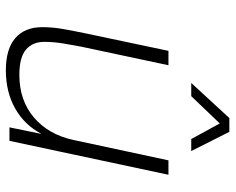

<svg xmlns="http://www.w3.org/2000/svg" viewBox="-92 -680 785 640"><g transform="rotate(90 300.0 -360.5)"><path d="M215 12Q144 12 107.5 -19.5Q71 -51 71 -110Q71 -143 77 -177.5Q83 -212 92 -255L150 -530H198L136 -239Q131 -213 125.5 -180Q120 -147 120 -116Q120 -77 146 -55Q172 -33 230 -33Q315 -33 372 -81.5Q429 -130 447 -213L515 -530H563L450 0H405L427 -107Q397 -50 342 -19Q287 12 215 12ZM257 -606 374 -733H420L484 -606H444L392 -701L301 -606Z"/></g></svg>

Font: Geist Mono ExtraLight
Style: Italic
Weight: 200
Italic angle: -12°
Monospace: yes
Designer: Basement.studio, Andrés Briganti, Mateo Zaragoza
Foundry: Basement.studio, Vercel, Andrés Briganti, Guido Ferreyra, Mateo Zaragoza
Version: Version 1.500; ttfautohint (v1.8.4.7-5d5b)